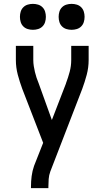

<svg xmlns="http://www.w3.org/2000/svg" viewBox="-20 -972 540 992"><path d="M140 0V-7Q140 -35 143.5 -62Q147 -89 156 -115L203 -234L95 -513Q82 -548 72 -585.5Q62 -623 62 -662V-735H152V-662Q152 -646 154.5 -630.5Q157 -615 160.5 -600Q164 -585 169 -570Q174 -555 180 -541L248 -352L321 -541V-542Q332 -571 340 -601Q348 -631 348 -662V-735H438V-662Q438 -623 428 -585.5Q418 -548 405 -513L240 -86Q233 -67 231.5 -47Q230 -27 230 -7V0ZM350 -818Q336 -818 323 -822Q310 -826 300.5 -835.5Q291 -845 287 -858Q283 -871 283 -885Q283 -899 287 -912Q291 -925 300.5 -934.5Q310 -944 323 -948Q336 -952 350 -952Q364 -952 377 -948Q390 -944 399.5 -934.5Q409 -925 413 -912Q417 -899 417 -885Q417 -871 413 -858Q409 -845 399.5 -835.5Q390 -826 377 -822Q364 -818 350 -818ZM150 -818Q136 -818 123 -822Q110 -826 100.5 -835.5Q91 -845 87 -858Q83 -871 83 -885Q83 -899 87 -912Q91 -925 100.5 -934.5Q110 -944 123 -948Q136 -952 150 -952Q164 -952 177 -948Q190 -944 199.5 -934.5Q209 -925 213 -912Q217 -899 217 -885Q217 -871 213 -858Q209 -845 199.5 -835.5Q190 -826 177 -822Q164 -818 150 -818Z"/></svg>

Font: Iosevka Curly Medium
Style: Regular
Weight: 500
Monospace: yes
Designer: Belleve Invis
Foundry: Belleve Invis
Version: Version 22.1.2; ttfautohint (v1.8.4)